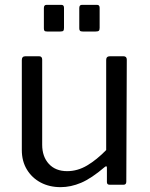

<svg xmlns="http://www.w3.org/2000/svg" viewBox="-20 -762 619 792"><path d="M257 -56Q300 -56 339.5 -79.5Q379 -103 418 -143V-515Q418 -530 434 -530H489Q503 -530 503 -516L501 -13Q501 0 490 0H432Q421 0 421 -11V-70Q421 -75 419 -76Q417 -77 412 -73Q357 -26 314.5 -8Q272 10 230 10Q184 10 148 -9Q112 -28 91 -62.5Q70 -97 70 -143V-514Q70 -530 85 -530H141Q154 -530 154 -516V-165Q154 -116 181.5 -86Q209 -56 257 -56ZM244 -730V-647Q244 -638 241 -635Q238 -632 228 -632H175Q166 -632 163.5 -635Q161 -638 161 -645V-729Q161 -742 172 -742H233Q244 -742 244 -730ZM391 -730V-647Q391 -638 387.5 -635Q384 -632 374 -632H322Q313 -632 310 -635Q307 -638 307 -645V-729Q307 -742 318 -742H380Q391 -742 391 -730Z"/></svg>

Font: Libre Franklin Thin
Style: Regular
Weight: 400
Version: Version 3.000